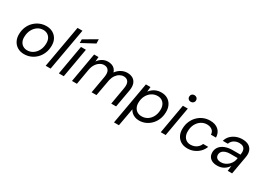

<svg xmlns="http://www.w3.org/2000/svg" viewBox="-3 -1675 3923 2838"><g transform="rotate(30 1958.5 -256.0)"><path d="M255 12Q191 12 142.5 -17Q94 -46 68.5 -98Q43 -150 46 -216Q48 -280 71.5 -334.5Q95 -389 135.5 -429Q176 -469 228.5 -491.5Q281 -514 341 -514Q405 -514 453.5 -485.5Q502 -457 527.5 -407Q553 -357 550 -289Q548 -224 524.5 -169Q501 -114 461 -73.5Q421 -33 368.5 -10.5Q316 12 255 12ZM267 -60Q321 -60 364.5 -88.5Q408 -117 435 -167.5Q462 -218 464 -284Q466 -335 448.5 -370Q431 -405 399.5 -423.5Q368 -442 329 -442Q276 -442 233 -413.5Q190 -385 163 -334.5Q136 -284 134 -218Q131 -168 148.5 -132.5Q166 -97 197.5 -78.5Q229 -60 267 -60Z M621 0 749 -720H833L705 0Z M846 0 934 -502H1018L930 0ZM889 -543 888 -605 1105 -732 1107 -660Z M1070 0 1158 -502H1233L1226 -422Q1255 -465 1298.5 -489.5Q1342 -514 1391 -514Q1428 -514 1458 -503Q1488 -492 1508.5 -470Q1529 -448 1539 -415Q1572 -462 1621 -488Q1670 -514 1722 -514Q1777 -514 1816.5 -490.5Q1856 -467 1872.5 -419.5Q1889 -372 1876 -299L1823 0H1740L1790 -290Q1804 -366 1779.5 -404Q1755 -442 1701 -442Q1667 -442 1634.5 -424Q1602 -406 1577 -371Q1552 -336 1540 -286L1488 0H1405L1456 -290Q1469 -366 1444 -404Q1419 -442 1366 -442Q1330 -442 1296 -421.5Q1262 -401 1236.5 -362Q1211 -323 1200 -266L1154 0Z M1914 220 2042 -502H2120L2112 -420Q2132 -446 2159.5 -467.5Q2187 -489 2222.5 -501.5Q2258 -514 2302 -514Q2368 -514 2414 -484.5Q2460 -455 2483.5 -404Q2507 -353 2504 -288Q2502 -224 2479.5 -169.5Q2457 -115 2418 -74.5Q2379 -34 2328 -11Q2277 12 2217 12Q2177 12 2143.5 -1.5Q2110 -15 2087 -37Q2064 -59 2053 -84L1998 220ZM2221 -61Q2276 -61 2319.5 -89Q2363 -117 2389 -166.5Q2415 -216 2417 -279Q2419 -327 2403 -363.5Q2387 -400 2355.5 -420.5Q2324 -441 2280 -441Q2225 -441 2180.5 -412Q2136 -383 2109.5 -333Q2083 -283 2081 -220Q2079 -172 2096 -136Q2113 -100 2145 -80.5Q2177 -61 2221 -61Z M2585 0 2673 -502H2757L2669 0ZM2744 -610Q2719 -610 2702.5 -626Q2686 -642 2686 -667Q2686 -692 2702.5 -708Q2719 -724 2744 -724Q2768 -724 2785 -708.5Q2802 -693 2802 -667Q2802 -642 2785 -626Q2768 -610 2744 -610Z M3043 12Q2979 12 2931.5 -16Q2884 -44 2859 -94.5Q2834 -145 2837 -212Q2839 -278 2863 -333Q2887 -388 2927.5 -428.5Q2968 -469 3021 -491.5Q3074 -514 3135 -514Q3225 -514 3277.5 -467Q3330 -420 3332 -339H3246Q3244 -390 3209 -416Q3174 -442 3122 -442Q3069 -442 3025 -414Q2981 -386 2953.5 -336Q2926 -286 2924 -219Q2922 -181 2931.5 -151Q2941 -121 2959 -100.5Q2977 -80 3001.5 -69.5Q3026 -59 3055 -59Q3090 -59 3121.5 -70.5Q3153 -82 3177.5 -105.5Q3202 -129 3215 -163H3301Q3282 -111 3244 -72Q3206 -33 3154.5 -10.5Q3103 12 3043 12Z M3552 12Q3496 12 3460 -7.5Q3424 -27 3408 -58.5Q3392 -90 3393 -127Q3395 -181 3426 -220.5Q3457 -260 3512 -281Q3567 -302 3639 -302H3772Q3780 -350 3771.5 -381Q3763 -412 3738 -427.5Q3713 -443 3673 -443Q3625 -443 3585.5 -419Q3546 -395 3529 -348H3443Q3458 -402 3494.5 -438.5Q3531 -475 3580.5 -494.5Q3630 -514 3684 -514Q3752 -514 3794 -489Q3836 -464 3852.5 -418.5Q3869 -373 3858 -311L3803 0H3728L3738 -89Q3724 -68 3705.5 -49.5Q3687 -31 3664 -17Q3641 -3 3613 4.5Q3585 12 3552 12ZM3577 -59Q3612 -59 3644.5 -73.5Q3677 -88 3702.5 -113Q3728 -138 3743 -169Q3758 -200 3760 -233V-237H3635Q3588 -237 3554 -224.5Q3520 -212 3502 -189.5Q3484 -167 3483 -136Q3482 -100 3506 -79.5Q3530 -59 3577 -59Z"/></g></svg>

Font: DM Sans 16pt
Style: Italic
Weight: 400
Italic angle: -10°
Version: Version 4.004;gftools[0.9.30]